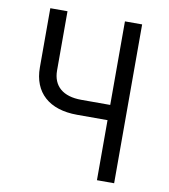

<svg xmlns="http://www.w3.org/2000/svg" viewBox="-82 -800 764 869"><g transform="rotate(10 300.0 -365.0)"><path d="M422 0H501V-730H422V-346H289C205 -346 158 -386 158 -458V-730H79V-458C79 -343 153 -276 282 -276H422Z"/></g></svg>

Font: JetBrains Mono Light
Style: Regular
Weight: 336
Monospace: yes
Designer: Philipp Nurullin, Konstantin Bulenkov
Foundry: JetBrains
Version: Version 2.305